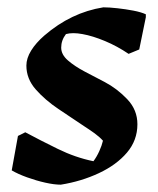

<svg xmlns="http://www.w3.org/2000/svg" viewBox="-20 -492 430 524"><path d="M146 12Q128 12 103.5 6.5Q79 1 54 -8Q29 -17 12 -27L29 -121L49 -131Q90 -109 138 -85.5Q186 -62 235 -52Q244 -64 251 -79.5Q258 -95 261 -108Q251 -119 237 -129Q223 -139 209 -148Q176 -170 139.5 -194.5Q103 -219 77.5 -248Q52 -277 52 -313Q52 -333 65 -354Q78 -375 101 -395Q174 -458 262 -472Q278 -472 300.5 -469.5Q323 -467 344 -463Q365 -459 378 -453V-445L360 -357L331 -345Q300 -366 266.5 -380Q233 -394 205 -399Q178 -404 160 -399Q147 -382 147 -362Q147 -343 165.5 -327Q184 -311 211.5 -296.5Q239 -282 266 -268Q300 -250 327.5 -221Q355 -192 355 -153Q355 -109 326.5 -75.5Q298 -42 250 -19.5Q202 3 146 12Z"/></svg>

Font: Labrada
Style: Bold Italic
Weight: 700
Italic angle: -7°
Designer: Mercedes Jáuregui
Foundry: Omnibus-Type Team
Version: Version 1.000; ttfautohint (v1.8.4.7-5d5b)